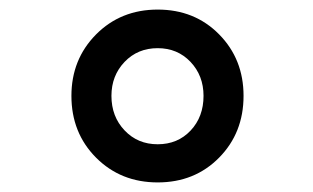

<svg xmlns="http://www.w3.org/2000/svg" viewBox="-20 -732 658 403"><path d="M129.9 -530.8Q129.9 -607.4 181.6 -659.7Q233.4 -711.9 311 -711.9Q388.7 -711.9 439.9 -659.9Q491.2 -607.9 491.2 -530.8Q491.2 -453.1 439.9 -401.1Q388.7 -349.1 311 -349.1Q233.4 -349.1 181.6 -401.1Q129.9 -453.1 129.9 -530.8ZM213.9 -530.8Q213.9 -487.3 241.5 -458.3Q269 -429.2 311 -429.2Q353 -429.2 380.1 -458Q407.2 -486.8 407.2 -530.8Q407.2 -573.2 379.9 -602.1Q352.5 -630.9 311 -630.9Q269 -630.9 241.5 -602.1Q213.9 -573.2 213.9 -530.8Z"/></svg>

Font: Fragment Mono SemBd
Style: Regular
Weight: 600
Designer: Wei Huang based on Nimbus Sans by URW Studio, based on Helvetica by Max Miedinger.
Foundry: Wei Huang
Version: Version 1.011